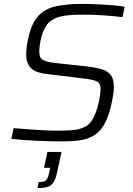

<svg xmlns="http://www.w3.org/2000/svg" viewBox="-20 -716 679 983"><path d="M297 8Q234 8 163 4.5Q92 1 38 -5L50 -60Q84 -57 124 -54Q164 -51 202.5 -49Q241 -47 270 -47Q321 -47 355.5 -50Q390 -53 419 -69Q441 -81 455.5 -108Q470 -135 479 -166Q488 -197 491.5 -223.5Q495 -250 495 -261Q495 -291 473.5 -300.5Q452 -310 393 -316L221 -337Q158 -344 136 -370Q114 -396 114 -437Q114 -456 117 -478Q120 -500 126 -525Q142 -598 176 -634.5Q210 -671 265 -683.5Q320 -696 399 -696Q439 -696 481 -694Q523 -692 559 -689Q595 -686 618 -681L607 -628Q566 -634 509.5 -637.5Q453 -641 406 -641Q348 -641 311 -635.5Q274 -630 249 -615Q225 -602 210 -573Q195 -544 188 -510.5Q181 -477 181 -450Q181 -421 198.5 -410Q216 -399 259 -394L424 -376Q467 -371 498 -362.5Q529 -354 546 -333.5Q563 -313 563 -270Q563 -253 559.5 -230.5Q556 -208 550 -181Q535 -114 511.5 -75.5Q488 -37 456 -19.5Q424 -2 384.5 3Q345 8 297 8ZM172 247 178 216Q204 216 214 208.5Q224 201 231 172L237 143H205L223 62H295L275 154Q268 191 257.5 211.5Q247 232 227.5 239.5Q208 247 172 247Z"/></svg>

Font: Saira Light
Style: Italic
Weight: 300
Italic angle: -12°
Designer: Hector Gatti with collaboration of the Omnibus-Type team
Foundry: Omnibus-Type
Version: Version 1.100; ttfautohint (v1.8.3)